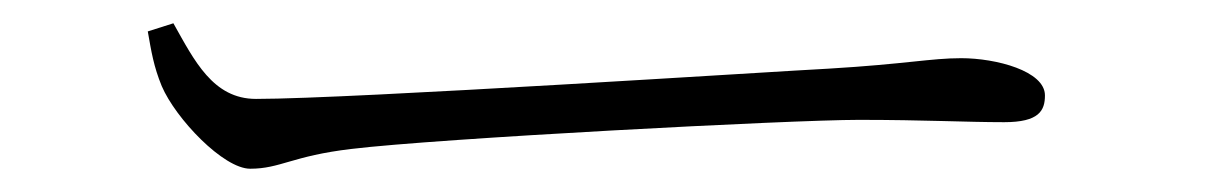

<svg xmlns="http://www.w3.org/2000/svg" viewBox="-20 -428 1040 165"><path d="M195 -283C221 -283 231 -294 282 -300C356 -309 660 -325 718 -325C775 -325 810 -323 843 -323C873 -323 878 -333 878 -346C878 -367 836 -378 806 -378C780 -378 759 -373 692 -369C652 -367 282 -343 200 -343C163 -343 147 -376 129 -408L107 -401C110 -384 112 -371 119 -354C131 -326 172 -283 195 -283Z"/></svg>

Font: Source Han Serif TW VF
Style: Regular
Weight: 250
Designer: Ryoko NISHIZUKA 西塚涼子 (kana & ideographs); Frank Grießhammer (Latin, Greek & Cyrillic); Wenlong ZHANG 张文龙 (bopomofo); San
Foundry: Adobe
Version: Version 2.002;hotconv 1.1.0;makeotfexe 2.6.0